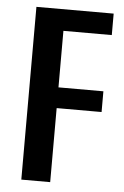

<svg xmlns="http://www.w3.org/2000/svg" viewBox="-51 -738 501 775"><g transform="rotate(5 199.0 -350.0)"><path d="M157 -613 182 -672V-335L157 -384H364V-300H157L182 -349V0H65V-700H378V-613Z"/></g></svg>

Font: Pathway Extreme Condensed SemiBold
Style: Regular
Weight: 600
Width: 3
Version: Version 1.001;gftools[0.9.26]